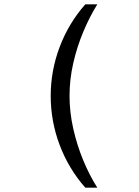

<svg xmlns="http://www.w3.org/2000/svg" viewBox="-20 -706 640 883"><path d="M372.2 157Q295.5 70 254.4 -39.1Q213.2 -148.2 213.2 -265Q213.2 -381 254.4 -490Q295.5 -599 372.2 -686H427.5Q392 -629 362.9 -559.5Q333.8 -490 316.8 -415.1Q299.8 -340.2 299.8 -265Q299.8 -190.5 316.8 -114.8Q333.8 -39 362.5 30.5Q391.2 100 427.5 157Z"/></svg>

Font: Chivo Mono Medium
Style: Regular
Weight: 500
Monospace: yes
Designer: Hector Gatti
Foundry: Omnibus-Type
Version: Version 1.008